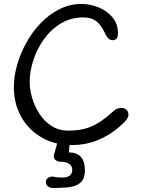

<svg xmlns="http://www.w3.org/2000/svg" viewBox="-20 -708 718 970"><path d="M342 25Q258 25 192 -12.5Q126 -50 88 -116.5Q50 -183 50 -268Q50 -322 66.5 -380Q83 -438 113.5 -493Q144 -548 186.5 -592Q229 -636 281 -662Q333 -688 391 -688Q436 -688 478.5 -670.5Q521 -653 548.5 -620Q576 -587 576 -541Q576 -519 568 -512Q560 -505 550 -505Q534 -505 524 -517.5Q514 -530 505 -551Q497 -567 485 -582.5Q473 -598 453 -609Q433 -620 401 -620Q337 -620 286.5 -589Q236 -558 201 -508.5Q166 -459 148 -402.5Q130 -346 130 -295Q130 -256 142.5 -213Q155 -170 179.5 -132.5Q204 -95 240.5 -71.5Q277 -48 326 -48Q383 -48 423 -62Q463 -76 493.5 -98Q524 -120 550 -144Q570 -163 593 -163Q608 -163 618.5 -154Q629 -145 629 -127Q629 -115 613 -96Q606 -87 596.5 -79.5Q587 -72 579 -64Q528 -21 469 2Q410 25 342 25ZM297 240Q293 240 280.5 241Q268 242 256 242Q239 242 231 239Q221 235 216.5 228Q212 221 212 213Q212 198 222 191Q232 184 245 184Q250 184 260 186.5Q270 189 294 189Q345 189 345 150Q345 131 330 120Q315 109 285 109Q272 109 262 101.5Q252 94 252 82Q252 77 254 69Q266 29 271 7Q273 -4 282 -10Q291 -16 300 -16Q312 -16 322 -6.5Q332 3 332 19Q332 21 332 24Q332 27 331 29Q330 35 329.5 46Q329 57 328 62Q409 62 409 153Q409 201 379 220.5Q349 240 297 240Z"/></svg>

Font: Fuzzy Bubbles
Style: Regular
Weight: 400
Designer: Robert E. Leuschke
Foundry: Robert E. Leuschke
Version: Version 1.010; ttfautohint (v1.8.3)